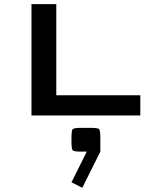

<svg xmlns="http://www.w3.org/2000/svg" viewBox="-20 -557 726 926"><path d="M463.9 174.3 377 348.6 324.7 322.3 398.4 174.3H373.5Q336.9 174.3 330.8 168.2Q324.7 162.1 324.7 125.5V108.4Q324.7 71.8 330.8 65.7Q336.9 59.6 373.5 59.6H415Q451.7 59.6 457.8 65.7Q463.9 71.8 463.9 108.4ZM251.5 -537.1V-97.7H656.7V0H131.8V-537.1Z"/></svg>

Font: Squarish Sans CT
Style: RegularSC
Weight: 400
Version: Version 0.9